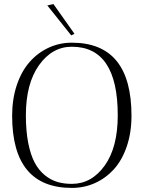

<svg xmlns="http://www.w3.org/2000/svg" viewBox="-20 -920 710 949"><path d="M40 -348.1Q40 -431.2 63.2 -499.8Q86.4 -568.4 126.5 -613.8Q166.5 -659.2 220.2 -684.1Q273.9 -709 335 -709Q629.9 -709 629.9 -348.1Q629.9 -264.6 606.7 -196.5Q583.5 -128.4 543.5 -84Q503.4 -39.6 450 -15.4Q396.5 8.8 335 8.8Q40 8.8 40 -348.1ZM107.9 -350.1Q107.9 -272.5 119.6 -213.1Q131.3 -153.8 151.6 -116Q171.9 -78.1 201.4 -54.2Q231 -30.3 263.2 -20.8Q295.4 -11.2 335 -11.2Q432.6 -11.2 497.3 -101.3Q562 -191.4 562 -350.1Q562 -689 335 -689Q237.8 -689 172.9 -597.9Q107.9 -506.8 107.9 -350.1ZM348.1 -752.9 332 -745.1 213.9 -893.1 244.1 -899.9Z"/></svg>

Font: Antic Didone
Style: Regular
Weight: 400
Designer: Santiago Orozco
Foundry: Santiago Orozco
Version: Version 2.000